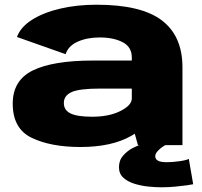

<svg xmlns="http://www.w3.org/2000/svg" viewBox="-20 -616 856 815"><path d="M565.5 0 552 -48.5Q545 -44 537.5 -39.5Q454.5 8 321.5 8Q196 8 115 -30.8Q34 -69.5 34 -176Q34 -275.5 119.8 -317.2Q205.5 -359 374.5 -359H539.5V-371.5Q539.5 -417 500.5 -437Q461.5 -457 403.5 -457Q350 -457 310 -439.2Q270 -421.5 258.5 -386L52 -459Q67.5 -501.5 116.2 -532.2Q165 -563 236 -579.5Q307 -596 389.5 -596Q579.5 -596 667 -529.5Q754.5 -463 754.5 -330V0ZM539.5 -198.5V-240H405Q316.5 -240 283.8 -225Q251 -210 251 -179Q251 -148 280 -134.2Q309 -120.5 371 -120.5Q443 -120.5 491.2 -144.8Q539.5 -169 539.5 -198.5ZM665.5 179Q639.5 179 608.5 175.8Q577.5 172.5 549.2 163.5Q521 154.5 503 137.8Q485 121 485 94Q485 64 503.2 43.8Q521.5 23.5 543 12.5Q564.5 1.5 573.5 0H682Q677.5 2 667.2 9.2Q657 16.5 648 26.8Q639 37 639 47.5Q639 72.5 687 72.5Q711 72.5 740.5 68.5Q770 64.5 781.5 58.5L800 166Q795 167.5 774 170.5Q753 173.5 723.8 176.2Q694.5 179 665.5 179Z"/></svg>

Font: Anybody ExtraExpanded ExtraBold
Style: Regular
Weight: 800
Width: 8
Designer: Tyler Finck
Foundry: Etcetera Type Company
Version: Version 1.010; ttfautohint (v1.8.3) -l 8 -r 50 -G 200 -x 14 